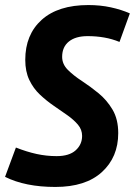

<svg xmlns="http://www.w3.org/2000/svg" viewBox="-44 -730 534 760"><path d="M470 -677 429 -564Q400 -576 368.5 -581.5Q337 -587 303 -587Q255 -587 228.5 -565.5Q202 -544 202 -505Q202 -476 224.5 -453.5Q247 -431 280 -409.5Q313 -388 346 -361Q379 -334 401.5 -296Q424 -258 424 -203Q424 -108 359.5 -49Q295 10 175 10Q56 10 -24 -30L19 -146Q62 -129 101 -120.5Q140 -112 180 -112Q230 -112 255.5 -135Q281 -158 281 -192Q281 -217 264.5 -236.5Q248 -256 222.5 -274Q197 -292 168.5 -311.5Q140 -331 114 -355.5Q88 -380 72 -413.5Q56 -447 56 -493Q56 -593 121 -651.5Q186 -710 306 -710Q353 -710 394.5 -701Q436 -692 470 -677Z"/></svg>

Font: Georama SemiCondensed
Style: Bold Italic
Weight: 700
Width: 4
Italic angle: -9°
Designer: Jean-Baptiste Levee
Foundry: Production Type
Version: Version 1.000